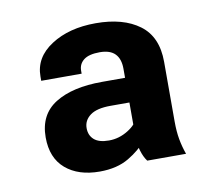

<svg xmlns="http://www.w3.org/2000/svg" viewBox="-53 -780 553 501"><g transform="rotate(-10 223.5 -529.5)"><path d="M280.8 -408.4Q280.8 -393.1 286.1 -374.6Q291.5 -356.2 300.3 -344.7H403.1Q396 -364.5 392.2 -385.4Q388.4 -406.2 388.4 -433.1V-591.1Q388.4 -657.5 345.6 -689.3Q302.7 -721.2 229.7 -721.2Q158.9 -721.2 111.5 -690.4Q64 -659.7 64 -609.1V-597.9H171.1V-605.7Q171.1 -623.5 184.8 -634.2Q198.5 -644.8 227.1 -644.8Q254.6 -644.8 267.7 -631.2Q280.8 -617.7 280.8 -591.8ZM300.8 -567.6H219.7Q141.1 -567.6 95.5 -539.2Q49.8 -510.7 49.8 -450.2Q49.8 -395.8 83.5 -366.9Q117.2 -338.1 173.8 -338.1Q219.7 -338.1 251.1 -356.8Q282.5 -375.5 297.6 -396.2L290 -461.4Q286.4 -443.8 262.3 -428.8Q238.3 -413.8 211.4 -413.8Q184.6 -413.8 171.9 -425.2Q159.2 -436.5 159.2 -455.6Q159.2 -476.1 176.6 -489.1Q194.1 -502.2 230.7 -502.2H300.8Z"/></g></svg>

Font: RobotoFlex
Style: Regular
Weight: 400
Designer: Berlow after Robertson
Foundry: Google
Version: Version 2.136